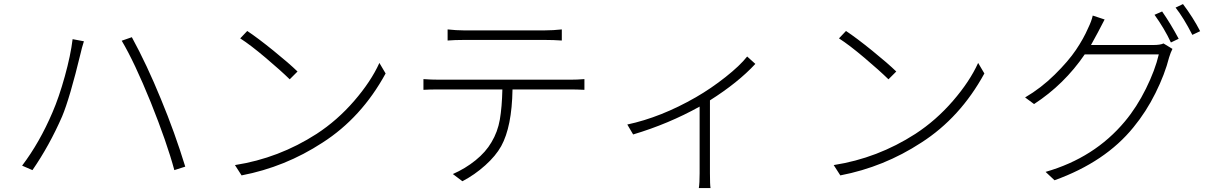

<svg xmlns="http://www.w3.org/2000/svg" viewBox="-20 -871 6040 962"><path d="M243.2 -308.6Q275.4 -382.8 304.7 -488.3Q334 -593.8 343.8 -674.8L400.4 -664.1Q388.7 -627 384.8 -607.4Q329.1 -377 291 -287.1Q227.5 -141.6 142.6 -18.6L90.8 -41Q178.7 -157.2 243.2 -308.6ZM735.4 -358.4Q653.3 -560.5 589.8 -667L640.6 -684.6Q715.8 -546.9 786.1 -375Q855.5 -208 908.2 -36.1L853.5 -18.6Q816.4 -156.2 735.4 -358.4Z M1183.6 -678.7 1218.8 -715.8Q1270.5 -681.6 1350.1 -617.2Q1429.7 -552.7 1470.7 -512.7L1431.6 -473.6Q1387.7 -516.6 1311.5 -581.1Q1235.4 -645.5 1183.6 -678.7ZM1190.4 7.8 1157.2 -43.9Q1377 -78.1 1566.4 -200.2Q1669.9 -267.6 1754.4 -365.2Q1838.9 -462.9 1880.9 -555.7L1912.1 -502.9Q1791 -281.2 1595.7 -156.2Q1409.2 -34.2 1190.4 7.8Z M2710 -670.9H2304.7Q2257.8 -670.9 2222.7 -668V-723.6Q2266.6 -718.8 2302.7 -718.8H2710Q2751 -718.8 2794.9 -723.6V-668Q2753.9 -670.9 2710 -670.9ZM2182.6 -471.7H2836.9Q2873 -471.7 2908.2 -474.6V-420.9Q2869.1 -422.9 2836.9 -422.9H2547.9Q2544.9 -236.3 2491.2 -138.7Q2463.9 -89.8 2411.1 -42.5Q2358.4 4.9 2296.9 37.1L2249 1Q2311.5 -26.4 2362.8 -67.9Q2414.1 -109.4 2442.4 -158.2Q2473.6 -210 2484.4 -272Q2495.1 -334 2497.1 -422.9H2182.6Q2128.9 -422.9 2101.6 -420.9V-474.6Q2140.6 -471.7 2182.6 -471.7Z M3723.6 -587.9 3764.6 -550.8Q3677.7 -457 3537.1 -368.2V-2.9Q3537.1 53.7 3540 71.3H3481.4Q3485.4 47.9 3485.4 -2.9V-336.9Q3329.1 -250 3152.3 -197.3L3123 -247.1Q3292 -283.2 3466.8 -383.8Q3543 -427.7 3615.2 -484.9Q3687.5 -542 3723.6 -587.9Z M4183.6 -678.7 4218.8 -715.8Q4270.5 -681.6 4350.1 -617.2Q4429.7 -552.7 4470.7 -512.7L4431.6 -473.6Q4387.7 -516.6 4311.5 -581.1Q4235.4 -645.5 4183.6 -678.7ZM4190.4 7.8 4157.2 -43.9Q4377 -78.1 4566.4 -200.2Q4669.9 -267.6 4754.4 -365.2Q4838.9 -462.9 4880.9 -555.7L4912.1 -502.9Q4791 -281.2 4595.7 -156.2Q4409.2 -34.2 4190.4 7.8Z M5446.3 -645.5H5757.8Q5793.9 -645.5 5809.6 -653.3L5854.5 -626Q5845.7 -609.4 5837.9 -584Q5816.4 -499 5769.5 -404.8Q5722.7 -310.5 5659.2 -233.4Q5518.6 -59.6 5263.7 32.2L5218.8 -9.8Q5463.9 -80.1 5616.2 -262.7Q5675.8 -334 5721.7 -426.8Q5767.6 -519.5 5786.1 -598.6H5415Q5312.5 -448.2 5161.1 -349.6L5116.2 -382.8Q5196.3 -429.7 5264.6 -497.1Q5333 -564.5 5371.1 -621.1Q5409.2 -677.7 5431.6 -729.5Q5449.2 -765.6 5455.1 -793L5514.6 -773.4Q5497.1 -741.2 5480.5 -708Q5471.7 -690.4 5446.3 -645.5ZM5764.6 -796.9 5802.7 -813.5Q5843.8 -754.9 5885.7 -676.8L5846.7 -658.2Q5814.5 -727.5 5764.6 -796.9ZM5870.1 -833 5907.2 -850.6Q5958 -783.2 5993.2 -714.8L5954.1 -696.3Q5910.2 -782.2 5870.1 -833Z"/></svg>

Font: GenEi Gothic M Light
Style: Regular
Weight: 300
Designer: o_tamon (Modified); [Source Han Sans]
Ryoko NISHIZUKA  (kana & ideographs); Paul D. Hunt (Latin, Greek & Cyrillic); Wenl
Version: Version 1.1a;Original Version 1.004